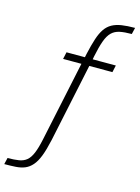

<svg xmlns="http://www.w3.org/2000/svg" viewBox="-291 -818 787 1083"><g transform="rotate(15 102.0 -276.5)"><path d="M-155 190 -146 152Q-107 152 -80 147.5Q-53 143 -35 128Q-17 113 -4 82Q9 51 20 -1L119 -469H12L21 -510H139L125 -494L133 -532Q145 -585 157 -622Q169 -659 185.5 -683Q202 -707 225.5 -720Q249 -733 281.5 -738Q314 -743 359 -743L350 -705Q308 -705 280 -699Q252 -693 233.5 -675Q215 -657 202 -621.5Q189 -586 177 -527L171 -494L164 -510H309L300 -469H165L68 -10Q55 49 40.5 86.5Q26 124 7 145.5Q-12 167 -35 176.5Q-58 186 -88 188Q-118 190 -155 190Z"/></g></svg>

Font: Saira Thin ExtraLight
Style: Regular
Weight: 250
Version: Version 1.101